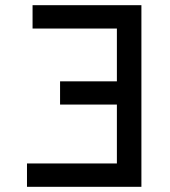

<svg xmlns="http://www.w3.org/2000/svg" viewBox="-20 -720 656 740"><path d="M84 0V-90H430.5V-317H211.5V-406.5H430.5V-610H105.5V-700H525V0Z"/></svg>

Font: Overpass Mono Light Medium
Style: Regular
Weight: 500
Monospace: yes
Version: Version 4.000